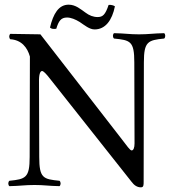

<svg xmlns="http://www.w3.org/2000/svg" viewBox="-20 -792 737 822"><path d="M555 -525 556 -178C556 -159 551 -148 544 -148C536 -148 525 -166 496 -203L153 -645L24 -647C18 -641 18 -630 24 -624C72 -621 97 -589 108 -550L107 -120C107 -31 90 -25 20 -18C14 -12 14 -1 20 5C69 4 85 0 128 0C169 0 185 4 235 5C241 -1 241 -12 235 -18C165 -25 148 -29 148 -120L147 -439C146 -473 152 -488 160 -488C166 -488 177 -477 194 -455L543 -14C554 1 567 10 583 10C595 10 595 1 595 -15C595 -17 595 -19 595 -21L596 -525C596 -614 613 -620 683 -627C689 -633 689 -644 683 -650C634 -649 617 -645 575 -645C533 -645 518 -649 468 -650C462 -644 462 -633 468 -627C538 -620 555 -616 555 -525ZM398 -719C379 -719 362 -726 346 -738C326 -752 304 -772 274 -772C231 -772 208 -733 194 -674C200 -668 210 -667 221 -669C231 -702 241 -717 267 -717C284 -717 303 -709 321 -698C342 -684 363 -666 385 -666C431 -666 460 -705 472 -765C466 -769 456 -772 445 -771C431 -729 420 -719 398 -719Z"/></svg>

Font: Libertinus Serif Display
Style: Regular
Weight: 400
Designer: Philipp H. Poll, Khaled Hosny
Foundry: Caleb Maclennan
Version: Version 7.050;RELEASE